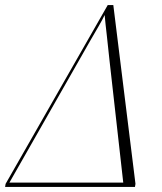

<svg xmlns="http://www.w3.org/2000/svg" viewBox="-70 -734 638 754"><path d="M-50 0 -48 -12 353 -714H375L462 -12L460 0ZM-33 -17H414L360 -497Q355 -548 349.5 -594.5Q344 -641 341 -675Q332 -656 316.5 -629.5Q301 -603 284 -573.5Q267 -544 253 -519Z"/></svg>

Font: Noto Serif Display SemiCondensed ExtraLight
Style: Italic
Weight: 200
Width: 4
Italic angle: -12°
Designer: Monotype Design Team
Foundry: Monotype Imaging Inc.
Version: Version 2.009